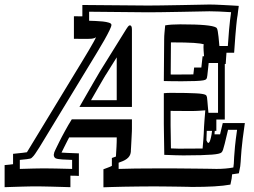

<svg xmlns="http://www.w3.org/2000/svg" viewBox="-82 -732 1102 832"><path d="M335 -574.2Q335 -573.7 334.7 -573.2Q334.5 -572.8 334.5 -572.3Q334.5 -573.2 334.7 -573.5Q335 -573.7 335 -574.2ZM812.5 -124Q816.4 -114.3 819.8 -113Q823.2 -111.8 826.2 -117.7Q829.1 -123.5 832 -135.7Q835 -147.9 836.9 -165H814Q813.5 -154.8 813.2 -144.3Q813 -133.8 812.5 -124ZM423.8 -297.9V-483.4Q411.6 -464.4 399.9 -445.3Q388.2 -426.3 376.5 -407.7V-408.2Q373 -402.3 369.6 -396.7Q366.2 -391.1 359.9 -380.1Q353.5 -369.1 342.5 -350.1Q331.5 -331.1 312.5 -297.9ZM795.9 -488.3H802.2Q799.8 -516.6 799.8 -527.6Q799.8 -538.6 801.3 -539.6Q791 -543.9 757.8 -546.1Q724.6 -548.3 662.1 -548.3H658.7L657.7 -409.2Q669.4 -408.7 681.6 -408.9Q693.8 -409.2 707.5 -409.2Q722.2 -409.2 734.1 -409.2Q746.1 -409.2 755.9 -409.7L759.3 -439.5H790.5ZM795.9 -88.4Q798.3 -114.3 799.3 -128.7Q800.3 -143.1 800.8 -151.9Q801.3 -160.6 801.5 -167Q801.8 -173.3 802.2 -183.3Q802.7 -193.4 804 -209.5Q805.2 -225.6 807.6 -253.9Q793.5 -252.9 783.4 -252.2Q773.4 -251.5 764.6 -251.2Q755.9 -251 746.8 -251Q737.8 -251 725.6 -251Q713.4 -251 697 -251.2Q680.7 -251.5 657.2 -251.5V-194.8Q657.2 -192.9 657.2 -187.7Q657.2 -182.6 657.5 -171.4Q657.7 -160.2 658 -140.4Q658.2 -120.6 658.7 -88.9Q675.8 -87.9 689 -87.9Q702.1 -87.9 712.4 -87.9ZM-62 -16.6Q-49.8 -17.6 -41 -18.6Q-32.2 -19.5 -25.4 -20.5V-65.4Q2.9 -68.4 16.1 -69.8Q29.3 -71.3 34.7 -72.3L242.7 -414.6Q258.3 -440.4 273.9 -465.8Q289.6 -491.2 302.2 -512.9Q314.9 -534.7 323.7 -550.3Q332.5 -565.9 334.5 -572.3Q333 -568.8 327.1 -566.9Q321.3 -564.9 313.5 -564.2Q305.7 -563.5 296.9 -563.5Q288.1 -563.5 280.8 -563.5Q278.3 -563.5 272 -563.5Q265.6 -563.5 258.5 -563.7Q251.5 -564 245.6 -564Q239.7 -564 238.3 -564V-661.6L274.9 -661.1V-710.4L559.6 -708Q580.1 -708 615.5 -708.5Q650.9 -709 704.1 -710L825.7 -712.4Q834.5 -712.4 850.1 -711.9Q865.7 -711.4 883.5 -710.4Q901.4 -709.5 919.7 -708.5Q938 -707.5 952.6 -706.5Q952.6 -705.1 951.7 -698.5Q950.7 -691.9 949.7 -684.1Q948.7 -676.3 948 -669.4Q947.3 -662.6 946.8 -660.6V-662.1Q945.8 -656.2 944.6 -647Q943.4 -637.7 941.7 -620.1Q939.9 -602.5 937.7 -574.7Q935.5 -546.9 932.6 -503.4H899.4Q898.4 -492.2 897.7 -480.5Q897 -468.8 896 -454.6H892.1V-213.9H855.5V-165H848.6Q848.1 -161.1 847.9 -157.5Q847.7 -153.8 847.7 -149.9H871.6Q874 -160.2 877 -172.4Q879.9 -184.6 883.3 -198.7H979Q973.1 -158.7 969.7 -130.6Q966.3 -102.5 964.6 -83.3Q962.9 -64 962.2 -51.8Q961.4 -39.6 960.9 -31.2Q960.4 -21.5 959 -11.2Q957.5 -1 953.1 19Q939.9 21.5 923.8 23.4Q923.3 31.7 921.9 41.3Q920.4 50.8 916.5 67.9Q887.7 73.2 845.7 75.7Q803.7 78.1 749 78.1Q749 78.1 734.1 77.6Q719.2 77.1 695.6 76.9Q671.9 76.7 642.8 76.2Q613.8 75.7 585.9 75.7Q550.8 75.7 517.1 76.2Q483.4 76.7 454.1 77.1Q424.8 77.6 402.1 78.4Q379.4 79.1 366.2 79.6V1.5Q376.5 -2.4 386 -5.9Q395.5 -9.3 402.8 -13.2V-47.4Q407.2 -48.8 411.6 -50.5Q416 -52.2 420.4 -53.7V-54.2Q420.9 -64 421.6 -75.4Q422.4 -86.9 422.9 -97.2Q423.3 -107.4 423.6 -115Q423.8 -122.6 423.8 -125V-136.7H217.8Q216.3 -133.8 214.8 -130.9Q213.4 -127.9 211.9 -125.5Q204.6 -110.8 196.8 -95.7Q189 -80.6 184.6 -70.8Q192.9 -70.3 211.7 -69.3Q230.5 -68.4 259.8 -67.4V30.3Q251 29.8 241.7 29.5Q232.4 29.3 223.1 29.3V79.1Q203.6 78.6 181.6 77.9Q159.7 77.1 138.9 76.7Q118.2 76.2 100.3 75.9Q82.5 75.7 70.8 75.7Q62 75.7 46.6 75.9Q31.2 76.2 12.7 76.7Q-5.9 77.1 -25.4 77.9Q-44.9 78.6 -62 79.1ZM262.2 -268.6Q300.3 -335 322.5 -373.5Q344.7 -412.1 351.6 -423.3L465.8 -606.9Q473.6 -619.1 477.1 -621.1L481 -622.1Q489.7 -622.1 489.7 -604V-268.6ZM3.9 0Q38.1 -1 64 -1.7Q89.8 -2.4 107.4 -2.4Q130.9 -2.4 160.9 -1.7Q190.9 -1 230.5 0V-39.1Q202.6 -40 187.7 -41Q172.9 -42 169.4 -43Q159.2 -44.4 155 -49.3Q150.9 -54.2 150.9 -61Q150.9 -63.5 153.3 -72.3Q154.8 -76.2 158.2 -83.3Q161.6 -90.3 166 -99.4Q170.4 -108.4 175.5 -118.7Q180.7 -128.9 186 -139.2Q192.4 -150.9 199.2 -163.6Q206.1 -176.3 213.9 -189.9L229 -214.8H489.7V-174.8Q489.7 -171.9 489.5 -163.1Q489.3 -154.3 488.5 -142.8Q487.8 -131.3 487.3 -119.1Q486.8 -106.9 486.1 -96.7Q485.4 -86.4 485.1 -79.8Q484.9 -73.2 484.9 -73.7Q483.9 -63.5 479.2 -56.2Q474.6 -48.8 467.3 -43.5Q460 -38.1 450.9 -34.2Q441.9 -30.3 432.1 -26.9V0Q458.5 -1 505.1 -1.7Q551.8 -2.4 622.6 -2.4Q649.4 -2.4 677 -2.2Q704.6 -2 730.5 -1.7Q756.3 -1.5 779.3 -1.2Q802.2 -1 819.3 -0.7Q836.4 -0.5 846.2 -0.2Q856 0 856 0Q875 0 893.3 -1.5Q911.6 -2.9 929.2 -6.3Q930.7 -13.7 931.2 -23.4Q931.6 -33.2 932.6 -51.3Q933.6 -69.3 936.3 -97.4Q939 -125.5 945.3 -169.4H906.2Q888.2 -91.8 884.3 -82.5Q880.9 -73.2 876.5 -70.3Q873 -67.9 864 -65.7Q855 -63.5 836.7 -62Q818.4 -60.5 788.3 -59.6Q758.3 -58.6 712.4 -58.6Q698.2 -58.6 678 -59.3Q657.7 -60.1 629.9 -61Q628.9 -125 628.4 -157.7Q627.9 -190.4 627.9 -194.8V-328.1Q642.6 -329.6 658.2 -329.6Q696.8 -329.6 723.1 -329.1Q749.5 -328.6 766.6 -327.6Q783.7 -326.7 793 -325.2Q802.2 -323.7 806.9 -321.8Q811.5 -319.8 812.7 -317.1Q814 -314.5 814.9 -311Q814.9 -311.5 815.4 -306.6Q815.9 -301.8 816.7 -294.2Q817.4 -286.6 818.1 -277.6Q818.8 -268.6 819.6 -260.7Q820.3 -252.9 820.8 -248Q821.3 -243.2 821.3 -243.2H862.8V-411.1V-459H822.3L816.4 -404.8Q815.4 -393.6 811.8 -389.4Q808.1 -385.3 798.8 -383.8Q787.6 -381.8 765.1 -380.9Q742.7 -379.9 707.5 -379.9Q685.5 -379.9 666 -380.1Q646.5 -380.4 627.9 -380.9L629.4 -562Q629.4 -576.2 630.9 -591.1Q632.3 -606 633.8 -622.1Q658.7 -626.5 698.7 -626.5Q769.5 -626.5 806.2 -623Q842.8 -619.6 854.5 -612.8Q856.9 -611.3 858.6 -607.7Q860.4 -604 861.8 -595.5Q863.3 -586.9 865 -572Q866.7 -557.1 868.7 -532.7H905.3Q908.2 -576.7 910.6 -602.8Q913.1 -628.9 914.8 -643.8Q916.5 -658.7 917.7 -665.8Q918.9 -672.9 919.4 -679.2Q890.1 -681.2 866.9 -682.1Q843.8 -683.1 825.7 -683.1L704.6 -680.7Q651.4 -679.7 615.7 -679.2Q580.1 -678.7 559.6 -678.7L304.2 -681.2V-642.1Q315.4 -641.6 331.8 -641.1Q348.1 -640.6 363.5 -638.9Q378.9 -637.2 389.9 -633.8Q400.9 -630.4 400.9 -624Q400.9 -617.7 392.3 -600.1Q383.8 -582.5 370.1 -558.3Q356.4 -534.2 339.1 -505.6Q321.8 -477.1 304.2 -448.2L88.9 -93.8Q66.4 -57.6 59.1 -51.8Q56.2 -49.3 54.7 -47.6Q53.2 -45.9 48.6 -44.7Q43.9 -43.5 33.9 -42.2Q23.9 -41 3.9 -39.1Z"/></svg>

Font: XB Kayhan Sayeh
Style: Regular
Weight: 700
Designer: Behnam
Foundry: Irmug
Version: Version 7.300 2009